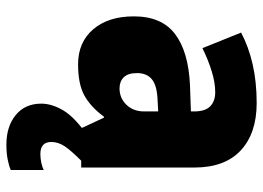

<svg xmlns="http://www.w3.org/2000/svg" viewBox="-134 -470 843 616"><g transform="rotate(90 288.0 -161.5)"><path d="M310 -563Q407 -563 462 -512Q517 -461 517 -363V0H391L357 -73H354Q322 -30 285.5 -10Q249 10 186 10Q115 10 73.5 -38.5Q32 -87 32 -169Q32 -258 88.5 -301Q145 -344 252 -349L337 -352V-362Q337 -398 320.5 -414Q304 -430 275 -430Q245 -430 209 -419Q173 -408 134 -389L84 -513Q129 -537 185.5 -550Q242 -563 310 -563ZM299 -245Q253 -243 233.5 -226.5Q214 -210 214 -179Q214 -150 227.5 -136.5Q241 -123 263 -123Q294 -123 315.5 -145Q337 -167 337 -202V-247ZM435 96Q435 131 474 131Q487 131 501.5 128Q516 125 525 120V226Q511 232 490.5 236Q470 240 444 240Q385 240 348.5 210Q312 180 312 128Q312 94 334 57Q356 20 417 -22L495 0Q462 33 448.5 53.5Q435 74 435 96Z"/></g></svg>

Font: Noto Sans Lao UI SemCond Blk
Style: Regular
Weight: 900
Width: 4
Designer: Monotype Design Team
Foundry: Monotype Imaging Inc.
Version: Version 2.000; ttfautohint (v1.8.4.7-5d5b)